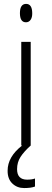

<svg xmlns="http://www.w3.org/2000/svg" viewBox="-20 -745 266 983"><path d="M112.8 -630.9Q82 -630.9 82 -677.7Q82 -724.6 113.3 -725.1Q144.5 -725.1 145 -678.2Q145.5 -656.2 136.7 -643.6Q127.9 -630.9 112.8 -630.9ZM19 128.9Q19 57.6 93.3 0H88.9V-530.8H137.2V0Q102.5 31.2 85 58.6Q67.4 85.9 67.4 121.1Q67.4 174.8 119.1 174.8Q143.1 174.8 159.2 168.9V210Q139.6 217.8 103.5 217.8Q67.4 217.8 43 194.3Q18.6 170.9 19 128.9Z"/></svg>

Font: OpenSans-Light
Style: Regular
Weight: 300
Foundry: Ascender Corporation
Version: Version 1.10